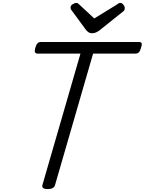

<svg xmlns="http://www.w3.org/2000/svg" viewBox="-20 -1287 996 1322"><path d="M308 15Q265 15 272 -13L534 -918H240Q225 -918 221 -927Q217 -936 223 -958Q230 -981 239 -989.5Q248 -998 263 -998H936Q951 -998 955 -989.5Q959 -981 951 -958Q945 -936 936.5 -927Q928 -918 913 -918H621L359 -13Q355 1 342.5 8Q330 15 308 15ZM808 -1267Q820 -1267 829.5 -1255Q839 -1243 839 -1232Q839 -1223 836.5 -1218Q834 -1213 829 -1209L669 -1081Q655 -1070 642 -1064Q629 -1058 613 -1058Q599 -1058 589 -1065Q579 -1072 570 -1084L473 -1216Q467 -1223 466.5 -1228Q466 -1233 466 -1237Q466 -1249 480.5 -1258Q495 -1267 504 -1267Q514 -1267 519 -1262Q524 -1257 531 -1251L629 -1160L779 -1252Q786 -1256 793 -1261.5Q800 -1267 808 -1267Z"/></svg>

Font: Playwrite AU QLD
Style: Regular
Weight: 400
Designer: Veronika Burian, José Scaglione
Foundry: TypeTogether
Version: Version 1.002